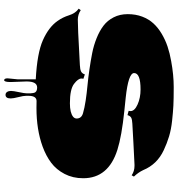

<svg xmlns="http://www.w3.org/2000/svg" viewBox="16 -744 889 961"><g transform="rotate(90 460.5 -263.5)"><path d="M372.1 142.6 377 93.3V2Q245.6 -4.9 180.7 -33.9Q115.7 -63 85 -106.9Q66.4 -132.8 56.4 -164.8Q46.4 -196.8 23.4 -212.9L30.8 -223.1Q52.7 -208.5 78.4 -208.5Q104 -208.5 144 -210.4Q184.1 -212.4 234.4 -215.1Q284.7 -217.8 306.2 -218.8Q327.6 -219.7 337.9 -224.9Q348.1 -230 352.5 -243.7L374.5 -236.3Q373 -232.4 373 -226.1Q373 -210 399.9 -189.5Q426.8 -168.9 497.1 -168.9Q544.4 -168.9 564.5 -185.1Q573.2 -192.4 573.2 -202.6Q573.2 -226.6 546.9 -234.4Q520.5 -242.2 483.2 -247.8Q445.8 -253.4 408.4 -256.8Q371.1 -260.3 327.6 -266.6Q284.2 -272.9 245.6 -280.5Q207 -288.1 170.7 -302.7Q134.3 -317.4 108.4 -337.2Q82.5 -356.9 66.7 -387.9Q50.8 -418.9 50.8 -458.5Q50.8 -498 63.2 -530.8Q75.7 -563.5 97.2 -586.9Q118.7 -610.4 149.2 -628.4Q179.7 -646.5 213.1 -657.7Q246.6 -668.9 286.1 -675.8Q355 -688.5 416 -688.5Q477.1 -688.5 509 -686.8Q541 -685.1 584.2 -680.4Q627.4 -675.8 662.4 -665.3Q697.3 -654.8 731.4 -638.7Q802.7 -605.5 831.5 -535.6Q843.3 -510.7 863.8 -489.3L857.4 -478Q836.9 -492.2 810.1 -492.2H803.7Q764.6 -490.7 692.1 -486.6Q619.6 -482.4 598.9 -481.4Q578.1 -480.5 569.1 -475.6Q560.1 -470.7 556.2 -457L534.7 -462.9Q536.1 -467.3 536.1 -472.2Q536.1 -492.7 502.9 -507.6Q469.7 -522.5 427.7 -522.5Q345.7 -522.5 345.7 -490.2Q345.7 -461.4 468.8 -448.2Q497.6 -444.8 534.2 -441.4Q661.6 -428.2 729.5 -406.7Q872.1 -361.8 872.1 -235.4Q872.1 -183.6 850.6 -142.3Q829.1 -101.1 794.7 -75.2Q760.3 -49.3 713.4 -32.2Q628.9 -1.5 520.5 -1.5Q491.2 -1.5 485.8 -2Q459.5 -2 459.5 38.6V50.3Q459.5 63.5 466.1 89.1Q472.7 114.7 472.7 127.4Q472.7 153.3 454.6 153.3Q445.3 153.3 440.2 145.5Q435.1 137.7 435.1 126Q435.1 114.3 441.2 86.2Q447.3 58.1 447.3 45.4Q447.3 32.7 447 27.6Q446.8 22.5 445.6 14.9Q444.3 7.3 441.4 3.9Q434.6 -4.9 418 -4.9Q387.7 -4.9 387.7 47.9L390.6 127.9Q390.6 160.2 381.3 160.2Q372.1 160.2 372.1 142.6Z"/></g></svg>

Font: Nosifer Caps
Style: Regular
Weight: 800
Version: Version 001.002